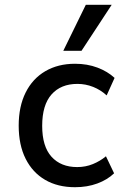

<svg xmlns="http://www.w3.org/2000/svg" viewBox="-20 -772 523 801"><path d="M293 9Q221 9 168.5 -21.5Q116 -52 87 -109.5Q58 -167 58 -248Q58 -328 87 -386Q116 -444 169 -475Q222 -506 293 -506Q344 -506 386.5 -490Q429 -474 458 -447L425 -374Q400 -397 368.5 -409.5Q337 -422 303 -422Q234 -422 195 -378Q156 -334 156 -247Q156 -161 195 -118Q234 -75 302 -75Q337 -75 367.5 -87.5Q398 -100 422 -120L456 -49Q428 -22 386 -6.5Q344 9 293 9ZM244 -560 338 -752H446L320 -560Z"/></svg>

Font: Nunito Sans 7pt SemiCondensed Medium
Style: Regular
Weight: 500
Width: 4
Designer: Vernon Adams
Foundry: Vernon Adams
Version: Version 3.101;gftools[0.9.27]